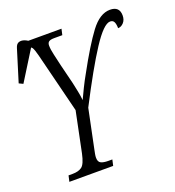

<svg xmlns="http://www.w3.org/2000/svg" viewBox="-135 -830 853 935"><g transform="rotate(-20 291.5 -363.0)"><path d="M65 0 72 -31H93Q124 -31 141.5 -44Q159 -57 170 -109L213 -318L135 -630Q127 -661 120.5 -672Q114 -683 92 -683H82L89 -714H284L277 -683H235Q215 -683 207 -677Q199 -671 199 -657Q199 -638 206 -608Q213 -578 220 -547L245 -446Q250 -423 255 -398.5Q260 -374 262 -352Q272 -374 288 -406.5Q304 -439 320 -467Q388 -592 436 -656Q484 -720 537 -720Q586 -720 586 -673Q586 -650 573 -636Q560 -622 544 -622Q544 -642 538.5 -654Q533 -666 518 -666Q485 -666 424.5 -573.5Q364 -481 275 -308L234 -110Q231 -96 229 -85Q227 -74 227 -66Q227 -44 240.5 -37.5Q254 -31 278 -31H299L292 0ZM18 -525 -3 -535 48 -700Q54 -720 67.5 -724Q81 -728 96.5 -722Q112 -716 124 -704L122 -692Z"/></g></svg>

Font: Noto Serif ExtraCondensed Light
Style: Italic
Weight: 300
Width: 2
Italic angle: -12°
Designer: Monotype Design Team
Foundry: Monotype Imaging Inc.
Version: Version 2.014; ttfautohint (v1.8.4.7-5d5b)